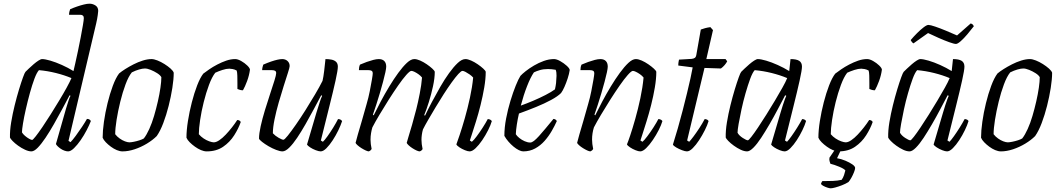

<svg xmlns="http://www.w3.org/2000/svg" viewBox="-20 -820 5754 1040"><path d="M150 0Q135 0 115.5 -9Q96 -18 78 -31Q60 -44 48 -56.5Q36 -69 34 -75Q33 -112 40.5 -157.5Q48 -203 59.5 -249.5Q71 -296 83 -335.5Q95 -375 104.5 -401Q114 -427 118 -431Q124 -437 136 -448.5Q148 -460 162 -472Q176 -484 188.5 -492Q201 -500 208 -500Q224 -500 253 -491.5Q282 -483 315.5 -468Q349 -453 378 -435Q381 -447 387.5 -476Q394 -505 402 -542.5Q410 -580 417 -617Q424 -654 429 -683Q434 -712 434 -722Q434 -731 429 -735.5Q424 -740 414 -740H354Q354 -748 356 -757Q358 -766 360 -770Q378 -778 397 -784.5Q416 -791 434 -795.5Q452 -800 465 -800Q482 -800 497 -790.5Q512 -781 512 -761Q512 -758 509.5 -738.5Q507 -719 501 -693L351 -57L362 -50Q373 -61 390 -84Q407 -107 424 -132.5Q441 -158 451 -176Q460 -176 465.5 -172Q471 -168 472 -164Q464 -143 449.5 -115Q435 -87 417 -61Q399 -35 381 -17.5Q363 0 349 0Q340 0 329 -4Q318 -8 308.5 -14.5Q299 -21 292 -28Q285 -35 283 -40L338 -233Q345 -256 351.5 -276Q358 -296 362 -301L357 -304Q339 -270 317 -229Q295 -188 272 -147.5Q249 -107 226.5 -73.5Q204 -40 184.5 -20Q165 0 150 0ZM154 -62Q158 -62 173 -81Q188 -100 209.5 -131.5Q231 -163 254.5 -200.5Q278 -238 301 -276Q324 -314 341.5 -346Q359 -378 367 -397Q329 -413 283 -424.5Q237 -436 191 -440Q179 -427 166.5 -393.5Q154 -360 142 -316.5Q130 -273 120 -229Q110 -185 104.5 -151Q99 -117 99 -103Q104 -94 115 -84.5Q126 -75 137.5 -68.5Q149 -62 154 -62Z M644 0Q629 0 612.5 -7Q596 -14 580.5 -25.5Q565 -37 553 -49.5Q541 -62 536 -74Q536 -111 543 -160.5Q550 -210 562.5 -261Q575 -312 591 -355Q607 -398 625 -422Q638 -433 658.5 -446Q679 -459 703.5 -471.5Q728 -484 753.5 -492Q779 -500 801 -500Q814 -500 833 -492.5Q852 -485 871 -473Q890 -461 904 -448.5Q918 -436 921 -426Q921 -391 913.5 -343.5Q906 -296 893.5 -246.5Q881 -197 864.5 -153.5Q848 -110 829 -83Q807 -61 775.5 -42Q744 -23 709.5 -11.5Q675 0 644 0ZM681 -49Q689 -49 704.5 -52Q720 -55 735.5 -60Q751 -65 759 -70Q774 -89 788.5 -121Q803 -153 814.5 -192Q826 -231 835 -270.5Q844 -310 849 -344.5Q854 -379 854 -402Q848 -413 831.5 -423.5Q815 -434 796.5 -441.5Q778 -449 765 -449Q752 -449 733 -443.5Q714 -438 694 -428Q676 -406 660 -363Q644 -320 631.5 -269Q619 -218 611.5 -171Q604 -124 604 -93Q614 -80 628 -70Q642 -60 656.5 -54.5Q671 -49 681 -49Z M1100 0Q1085 0 1068.5 -7Q1052 -14 1036 -25.5Q1020 -37 1007.5 -49.5Q995 -62 990 -74Q990 -114 998 -164.5Q1006 -215 1019 -265.5Q1032 -316 1048 -357.5Q1064 -399 1081 -421Q1094 -431 1113.5 -444.5Q1133 -458 1157 -470.5Q1181 -483 1205.5 -491.5Q1230 -500 1254 -500Q1268 -500 1286.5 -489.5Q1305 -479 1319 -465.5Q1333 -452 1334 -443Q1330 -412 1318.5 -381Q1307 -350 1296 -331Q1287 -331 1280 -333Q1273 -335 1266 -338Q1266 -351 1266 -371Q1266 -391 1265.5 -410Q1265 -429 1262 -438Q1251 -444 1240 -446Q1229 -448 1222 -448Q1206 -448 1184.5 -441Q1163 -434 1146 -426Q1128 -403 1112 -360Q1096 -317 1083.5 -267Q1071 -217 1064 -170Q1057 -123 1057 -93Q1068 -80 1083 -70Q1098 -60 1113.5 -54.5Q1129 -49 1138 -49Q1151 -49 1168 -60.5Q1185 -72 1202.5 -90.5Q1220 -109 1236.5 -130Q1253 -151 1265 -170Q1272 -170 1277 -167Q1282 -164 1284 -159Q1272 -124 1248.5 -87Q1225 -50 1188.5 -25Q1152 0 1100 0Z M1510 0Q1497 0 1476 -8Q1455 -16 1434.5 -28Q1414 -40 1399.5 -51.5Q1385 -63 1383 -69Q1383 -96 1392 -136.5Q1401 -177 1415 -223Q1429 -269 1443 -311Q1457 -353 1466.5 -383.5Q1476 -414 1476 -424Q1476 -433 1470 -436.5Q1464 -440 1453 -440H1400Q1400 -447 1402 -456Q1404 -465 1406 -470Q1429 -480 1448 -486.5Q1467 -493 1482.5 -496.5Q1498 -500 1509 -500Q1526 -500 1537.5 -489.5Q1549 -479 1549 -462Q1549 -455 1539.5 -425.5Q1530 -396 1516.5 -353.5Q1503 -311 1489.5 -264Q1476 -217 1467 -173Q1458 -129 1458 -98Q1471 -84 1489.5 -73.5Q1508 -63 1515 -63Q1521 -63 1539 -85.5Q1557 -108 1582.5 -144.5Q1608 -181 1635 -224Q1662 -267 1686.5 -308.5Q1711 -350 1727 -382Q1732 -403 1736 -436.5Q1740 -470 1743 -500Q1760 -500 1775.5 -497Q1791 -494 1800.5 -485Q1810 -476 1810 -459Q1810 -440 1797.5 -383.5Q1785 -327 1764 -243.5Q1743 -160 1718 -59L1729 -52Q1738 -60 1753.5 -81.5Q1769 -103 1785 -129Q1801 -155 1811 -175Q1819 -175 1824.5 -172Q1830 -169 1833 -164Q1826 -142 1812.5 -114Q1799 -86 1782 -60Q1765 -34 1748 -17Q1731 0 1717 0Q1707 0 1690 -6.5Q1673 -13 1659.5 -22Q1646 -31 1643 -37L1694 -210Q1704 -242 1711.5 -265.5Q1719 -289 1725 -301L1720 -304Q1702 -270 1680 -229Q1658 -188 1635 -147.5Q1612 -107 1589.5 -73.5Q1567 -40 1546.5 -20Q1526 0 1510 0Z M1978 0Q1972 0 1961 -5Q1950 -10 1938 -17.5Q1926 -25 1917 -33Q1908 -41 1906 -46Q1909 -59 1918 -90.5Q1927 -122 1940 -165.5Q1953 -209 1966 -257Q1976 -291 1983 -326.5Q1990 -362 1994.5 -388.5Q1999 -415 1999 -422Q1999 -433 1993 -436.5Q1987 -440 1976 -440H1924Q1924 -448 1925.5 -456Q1927 -464 1930 -470Q1948 -478 1966.5 -484.5Q1985 -491 2002 -495.5Q2019 -500 2032 -500Q2051 -500 2061.5 -489.5Q2072 -479 2072 -459Q2072 -450 2067.5 -428.5Q2063 -407 2055 -377.5Q2047 -348 2037.5 -315.5Q2028 -283 2018 -252.5Q2008 -222 2000 -199L2004 -195Q2021 -230 2042.5 -270.5Q2064 -311 2088.5 -351.5Q2113 -392 2137.5 -425.5Q2162 -459 2184 -479.5Q2206 -500 2224 -500Q2238 -500 2256 -492Q2274 -484 2291.5 -472Q2309 -460 2321.5 -448.5Q2334 -437 2335 -431Q2335 -397 2325.5 -353Q2316 -309 2303 -267.5Q2290 -226 2278 -197L2282 -193Q2298 -227 2319.5 -267.5Q2341 -308 2364.5 -349Q2388 -390 2412.5 -424Q2437 -458 2459.5 -479Q2482 -500 2501 -500Q2514 -500 2532 -492Q2550 -484 2567.5 -472Q2585 -460 2597.5 -448.5Q2610 -437 2611 -431Q2611 -393 2603 -346Q2595 -299 2583 -251Q2571 -203 2558 -161.5Q2545 -120 2536 -92.5Q2527 -65 2525 -59L2536 -52Q2546 -60 2562 -81.5Q2578 -103 2594.5 -128.5Q2611 -154 2622 -175Q2629 -175 2635 -172Q2641 -169 2644 -164Q2638 -143 2624 -115Q2610 -87 2592 -60.5Q2574 -34 2556 -17Q2538 0 2524 0Q2514 0 2498 -6.5Q2482 -13 2468.5 -22Q2455 -31 2452 -38Q2457 -51 2470 -89.5Q2483 -128 2498 -180.5Q2513 -233 2525.5 -290.5Q2538 -348 2543 -400Q2535 -409 2523.5 -417Q2512 -425 2501.5 -430.5Q2491 -436 2485 -436Q2478 -436 2462.5 -419Q2447 -402 2426.5 -373.5Q2406 -345 2383.5 -310Q2361 -275 2339.5 -239Q2318 -203 2300 -172Q2282 -141 2271 -119Q2267 -105 2265 -90.5Q2263 -76 2263 -63Q2263 -51 2264.5 -39Q2266 -27 2269 -13Q2268 -10 2264.5 -6.5Q2261 -3 2254 0Q2247 0 2236 -5Q2225 -10 2213.5 -17.5Q2202 -25 2193.5 -33Q2185 -41 2183 -46Q2185 -55 2193 -80.5Q2201 -106 2212 -144Q2223 -182 2235 -229Q2244 -264 2253.5 -312.5Q2263 -361 2266 -400Q2259 -409 2248 -417Q2237 -425 2226 -430.5Q2215 -436 2208 -436Q2200 -436 2180.5 -414Q2161 -392 2136 -356Q2111 -320 2085 -279Q2059 -238 2035.5 -198.5Q2012 -159 1997 -130Q1993 -117 1990 -99.5Q1987 -82 1987 -63Q1987 -52 1988.5 -39.5Q1990 -27 1993 -13Q1991 -10 1988.5 -7Q1986 -4 1978 0Z M2814 0Q2804 0 2790 -7Q2776 -14 2761.5 -26Q2747 -38 2734 -53Q2721 -68 2712 -84Q2712 -129 2721.5 -178.5Q2731 -228 2745 -274Q2759 -320 2773.5 -356Q2788 -392 2799 -409Q2808 -419 2827.5 -434.5Q2847 -450 2872.5 -465Q2898 -480 2926 -490Q2954 -500 2981 -500Q2995 -500 3014.5 -489Q3034 -478 3049.5 -464Q3065 -450 3066 -441Q3063 -420 3055 -395.5Q3047 -371 3037.5 -349.5Q3028 -328 3019 -316Q3001 -298 2965 -278.5Q2929 -259 2883.5 -240.5Q2838 -222 2791 -205Q2784 -175 2779.5 -145.5Q2775 -116 2774 -93Q2780 -83 2793 -72.5Q2806 -62 2822 -55Q2838 -48 2852 -48Q2861 -48 2872.5 -57Q2884 -66 2899.5 -83Q2915 -100 2934.5 -123.5Q2954 -147 2978 -176Q2985 -175 2989.5 -172Q2994 -169 2996 -164Q2985 -139 2968.5 -110.5Q2952 -82 2930 -57Q2908 -32 2879 -16Q2850 0 2814 0ZM2801 -248Q2832 -259 2867.5 -274Q2903 -289 2935 -305.5Q2967 -322 2986 -336Q2988 -343 2989.5 -353.5Q2991 -364 2992 -370Q2994 -390 2994.5 -409.5Q2995 -429 2990 -442Q2979 -444 2968 -445Q2957 -446 2949 -446Q2924 -446 2905 -440.5Q2886 -435 2872 -428Q2854 -402 2835 -353.5Q2816 -305 2801 -248Z M3178 0Q3172 0 3161 -5Q3150 -10 3138 -17.5Q3126 -25 3117 -33Q3108 -41 3106 -46Q3109 -59 3118 -90.5Q3127 -122 3140 -165.5Q3153 -209 3166 -257Q3176 -291 3183 -326.5Q3190 -362 3194.5 -388.5Q3199 -415 3199 -422Q3199 -433 3193 -436.5Q3187 -440 3176 -440H3124Q3124 -448 3125.5 -456Q3127 -464 3130 -470Q3148 -478 3166.5 -484.5Q3185 -491 3202 -495.5Q3219 -500 3232 -500Q3251 -500 3261.5 -489.5Q3272 -479 3272 -459Q3272 -450 3267.5 -428.5Q3263 -407 3255 -377.5Q3247 -348 3237.5 -315.5Q3228 -283 3218 -252.5Q3208 -222 3200 -199L3204 -195Q3221 -230 3242.5 -270.5Q3264 -311 3288.5 -351.5Q3313 -392 3337.5 -425.5Q3362 -459 3384 -479.5Q3406 -500 3424 -500Q3438 -500 3456 -492Q3474 -484 3491.5 -472Q3509 -460 3521.5 -448.5Q3534 -437 3535 -431Q3535 -393 3527 -346Q3519 -299 3507 -251.5Q3495 -204 3482 -162.5Q3469 -121 3460 -93Q3451 -65 3449 -59L3460 -52Q3469 -59 3486 -81.5Q3503 -104 3520 -130.5Q3537 -157 3546 -175Q3555 -175 3561 -171Q3567 -167 3568 -164Q3562 -143 3548 -115.5Q3534 -88 3516 -61.5Q3498 -35 3480 -17.5Q3462 0 3448 0Q3438 0 3422 -6.5Q3406 -13 3392.5 -22Q3379 -31 3376 -38Q3381 -49 3393.5 -86Q3406 -123 3421 -176Q3436 -229 3448.5 -287.5Q3461 -346 3466 -400Q3458 -410 3446.5 -418Q3435 -426 3424.5 -431Q3414 -436 3408 -436Q3400 -436 3380.5 -414Q3361 -392 3336 -356Q3311 -320 3285 -279Q3259 -238 3235.5 -198.5Q3212 -159 3197 -130Q3192 -114 3189.5 -97.5Q3187 -81 3187 -64Q3187 -52 3188.5 -40Q3190 -28 3193 -13Q3191 -10 3188.5 -7Q3186 -4 3178 0Z M3701 0Q3691 0 3674 -6.5Q3657 -13 3642.5 -21.5Q3628 -30 3625 -37Q3638 -78 3651.5 -125Q3665 -172 3677.5 -220.5Q3690 -269 3701 -314Q3712 -359 3720 -395.5Q3728 -432 3732 -455L3654 -465Q3654 -476 3655.5 -484.5Q3657 -493 3658 -497L3726 -501Q3737 -502 3743.5 -506.5Q3750 -511 3752 -524L3776 -660Q3786 -664 3799.5 -667.5Q3813 -671 3828 -673L3842 -657L3806 -500H3910L3919 -488Q3914 -478 3905 -467.5Q3896 -457 3885 -449L3796 -452L3702 -59L3713 -52Q3721 -60 3736 -80Q3751 -100 3768 -126Q3785 -152 3797 -175Q3804 -175 3810 -172Q3816 -169 3818 -164Q3812 -143 3798 -115Q3784 -87 3767 -61Q3750 -35 3732.5 -17.5Q3715 0 3701 0Z M4027 0Q4011 0 3992 -9Q3973 -18 3955 -31Q3937 -44 3925 -56.5Q3913 -69 3911 -75Q3910 -112 3917.5 -157.5Q3925 -203 3936.5 -249.5Q3948 -296 3960 -335.5Q3972 -375 3981.5 -401Q3991 -427 3995 -431Q4001 -437 4013 -448.5Q4025 -460 4039 -472Q4053 -484 4065.5 -492Q4078 -500 4085 -500Q4101 -500 4130 -491.5Q4159 -483 4192.5 -468Q4226 -453 4255 -435L4262 -500Q4294 -500 4309 -490.5Q4324 -481 4324 -459Q4324 -441 4311.5 -384.5Q4299 -328 4278 -244Q4257 -160 4232 -59L4243 -52Q4252 -61 4267 -82Q4282 -103 4298 -128.5Q4314 -154 4325 -175Q4333 -175 4339 -171.5Q4345 -168 4346 -164Q4340 -143 4326.5 -115Q4313 -87 4296 -61Q4279 -35 4261.5 -17.5Q4244 0 4230 0Q4220 0 4203.5 -6.5Q4187 -13 4173.5 -22Q4160 -31 4157 -37L4208 -210Q4214 -231 4220.5 -250.5Q4227 -270 4232 -284Q4237 -298 4239 -301L4233 -304Q4215 -270 4193.5 -229Q4172 -188 4148.5 -147.5Q4125 -107 4103 -73.5Q4081 -40 4061 -20Q4041 0 4027 0ZM4031 -60Q4035 -60 4050 -79Q4065 -98 4086 -129.5Q4107 -161 4131 -199Q4155 -237 4177.5 -275Q4200 -313 4218 -345Q4236 -377 4244 -397Q4206 -413 4160 -424.5Q4114 -436 4068 -440Q4056 -427 4043.5 -393Q4031 -359 4018.5 -315.5Q4006 -272 3996.5 -228Q3987 -184 3981 -149.5Q3975 -115 3975 -101Q3983 -86 4003 -73Q4023 -60 4031 -60Z M4523 0Q4508 0 4491.5 -7Q4475 -14 4459 -25.5Q4443 -37 4430.5 -49.5Q4418 -62 4413 -74Q4413 -114 4421 -164.5Q4429 -215 4442 -265.5Q4455 -316 4471 -357.5Q4487 -399 4504 -421Q4517 -431 4536.5 -444.5Q4556 -458 4580 -470.5Q4604 -483 4628.5 -491.5Q4653 -500 4677 -500Q4691 -500 4709.5 -489.5Q4728 -479 4742 -465.5Q4756 -452 4757 -443Q4753 -412 4741.5 -381Q4730 -350 4719 -331Q4710 -331 4703 -333Q4696 -335 4689 -338Q4689 -351 4689 -371Q4689 -391 4688.5 -410Q4688 -429 4685 -438Q4674 -444 4663 -446Q4652 -448 4645 -448Q4629 -448 4607.5 -441Q4586 -434 4569 -426Q4551 -403 4535 -360Q4519 -317 4506.5 -267Q4494 -217 4487 -170Q4480 -123 4480 -93Q4491 -80 4506 -70Q4521 -60 4536.5 -54.5Q4552 -49 4561 -49Q4574 -49 4591 -60.5Q4608 -72 4625.5 -90.5Q4643 -109 4659.5 -130Q4676 -151 4688 -170Q4695 -170 4700 -167Q4705 -164 4707 -159Q4695 -124 4671.5 -87Q4648 -50 4611.5 -25Q4575 0 4523 0ZM4479 200Q4473 200 4461 196Q4449 192 4439 186.5Q4429 181 4427 176Q4428 171 4430 168Q4432 165 4434 161Q4466 161 4491.5 160Q4517 159 4539 154Q4547 143 4552 128Q4557 113 4559 103Q4552 94 4525.5 83Q4499 72 4478 67Q4477 63 4474 54.5Q4471 46 4473 34Q4485 17 4495.5 1Q4506 -15 4523 -37H4549L4514 37Q4537 41 4559.5 50.5Q4582 60 4597 70.5Q4612 81 4612 90Q4612 97 4606 112.5Q4600 128 4591.5 143Q4583 158 4576 166Q4560 176 4540.5 183.5Q4521 191 4504.5 195.5Q4488 200 4479 200Z M4907 0Q4891 0 4872 -9Q4853 -18 4835 -31Q4817 -44 4805 -56.5Q4793 -69 4791 -75Q4790 -112 4797.5 -157.5Q4805 -203 4816.5 -249.5Q4828 -296 4840 -335.5Q4852 -375 4861.5 -401Q4871 -427 4875 -431Q4881 -437 4893 -448.5Q4905 -460 4919 -472Q4933 -484 4945.5 -492Q4958 -500 4965 -500Q4981 -500 5010 -491.5Q5039 -483 5072.5 -468Q5106 -453 5135 -435L5142 -500Q5174 -500 5189 -490.5Q5204 -481 5204 -459Q5204 -441 5191.5 -384.5Q5179 -328 5158 -244Q5137 -160 5112 -59L5123 -52Q5132 -61 5147 -82Q5162 -103 5178 -128.5Q5194 -154 5205 -175Q5213 -175 5219 -171.5Q5225 -168 5226 -164Q5220 -143 5206.5 -115Q5193 -87 5176 -61Q5159 -35 5141.5 -17.5Q5124 0 5110 0Q5100 0 5083.5 -6.5Q5067 -13 5053.5 -22Q5040 -31 5037 -37L5088 -210Q5094 -231 5100.5 -250.5Q5107 -270 5112 -284Q5117 -298 5119 -301L5113 -304Q5095 -270 5073.5 -229Q5052 -188 5028.5 -147.5Q5005 -107 4983 -73.5Q4961 -40 4941 -20Q4921 0 4907 0ZM4911 -60Q4915 -60 4930 -79Q4945 -98 4966 -129.5Q4987 -161 5011 -199Q5035 -237 5057.5 -275Q5080 -313 5098 -345Q5116 -377 5124 -397Q5086 -413 5040 -424.5Q4994 -436 4948 -440Q4936 -427 4923.5 -393Q4911 -359 4898.5 -315.5Q4886 -272 4876.5 -228Q4867 -184 4861 -149.5Q4855 -115 4855 -101Q4863 -86 4883 -73Q4903 -60 4911 -60ZM5158 -582Q5148 -582 5121.5 -591.5Q5095 -601 5063.5 -615Q5032 -629 5007 -641L4928 -585Q4924 -587 4919.5 -592.5Q4915 -598 4913 -603Q4929 -622 4947.5 -640.5Q4966 -659 4983 -672Q5000 -685 5009 -685Q5019 -685 5045.5 -676Q5072 -667 5104.5 -653.5Q5137 -640 5164 -628L5238 -693Q5246 -691 5250 -686Q5254 -681 5255 -678Q5239 -657 5220 -634.5Q5201 -612 5184 -597Q5167 -582 5158 -582Z M5402 0Q5387 0 5370.5 -7Q5354 -14 5338.5 -25.5Q5323 -37 5311 -49.5Q5299 -62 5294 -74Q5294 -111 5301 -160.5Q5308 -210 5320.5 -261Q5333 -312 5349 -355Q5365 -398 5383 -422Q5396 -433 5416.5 -446Q5437 -459 5461.5 -471.5Q5486 -484 5511.5 -492Q5537 -500 5559 -500Q5572 -500 5591 -492.5Q5610 -485 5629 -473Q5648 -461 5662 -448.5Q5676 -436 5679 -426Q5679 -391 5671.5 -343.5Q5664 -296 5651.5 -246.5Q5639 -197 5622.5 -153.5Q5606 -110 5587 -83Q5565 -61 5533.5 -42Q5502 -23 5467.5 -11.5Q5433 0 5402 0ZM5439 -49Q5447 -49 5462.5 -52Q5478 -55 5493.5 -60Q5509 -65 5517 -70Q5532 -89 5546.5 -121Q5561 -153 5572.5 -192Q5584 -231 5593 -270.5Q5602 -310 5607 -344.5Q5612 -379 5612 -402Q5606 -413 5589.5 -423.5Q5573 -434 5554.5 -441.5Q5536 -449 5523 -449Q5510 -449 5491 -443.5Q5472 -438 5452 -428Q5434 -406 5418 -363Q5402 -320 5389.5 -269Q5377 -218 5369.5 -171Q5362 -124 5362 -93Q5372 -80 5386 -70Q5400 -60 5414.5 -54.5Q5429 -49 5439 -49Z"/></svg>

Font: Texturina Medium 12pt Thin
Style: Italic
Weight: 250
Italic angle: -11°
Version: Version 1.002